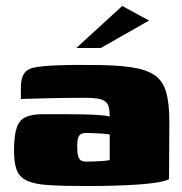

<svg xmlns="http://www.w3.org/2000/svg" viewBox="-20 -621 611 644"><path d="M270 3Q192 3 144 0Q96 -3 70.5 -15Q45 -27 36 -51Q27 -75 27 -115Q27 -166 36 -192.5Q45 -219 66.5 -228.5Q88 -238 123 -238Q149 -238 183.5 -238Q218 -238 252 -237.5Q286 -237 312.5 -235Q339 -233 348 -230Q348 -250 345 -262Q342 -274 332.5 -281Q323 -288 306.5 -290.5Q290 -293 263 -293Q228 -293 192 -292.5Q156 -292 120.5 -291Q85 -290 50 -289V-327Q50 -358 61 -374.5Q72 -391 97 -395Q123 -400 174.5 -402Q226 -404 289 -403Q369 -403 420 -395.5Q471 -388 499 -368.5Q527 -349 537.5 -311.5Q548 -274 548 -214L547 -20Q524 -8 449 -2.5Q374 3 270 3ZM269 -79Q282 -79 296.5 -79.5Q311 -80 324.5 -81Q338 -82 348 -84V-170Q337 -172 320.5 -173Q304 -174 289.5 -174.5Q275 -175 269 -175Q259 -175 252 -171.5Q245 -168 242 -158Q239 -148 239 -129Q239 -109 242 -98Q245 -87 251.5 -83Q258 -79 269 -79ZM236 -460 390 -601 480 -552 318 -460Z"/></svg>

Font: Genos Black
Style: Regular
Weight: 900
Designer: Robert E. Leuschke
Foundry: Robert E. Leuschke
Version: Version 1.010